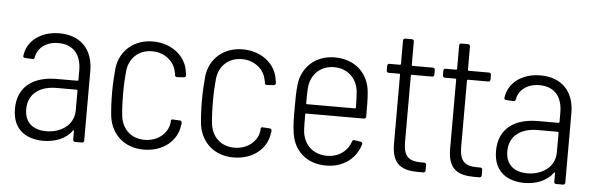

<svg xmlns="http://www.w3.org/2000/svg" viewBox="-44 -772 2849 920"><g transform="rotate(5 1380.0 -311.5)"><path d="M219 -512C131 -512 65 -463 56 -390C55 -384 59 -380 65 -380L100 -378C106 -378 110 -380 111 -387C119 -434 161 -465 218 -465C294 -465 329 -415 329 -343V-297C329 -295 327 -293 325 -293H226C114 -293 38 -241 38 -133C38 -24 116 8 186 8C243 8 294 -12 324 -53C327 -56 329 -55 329 -52V-10C329 -4 333 0 339 0H372C378 0 382 -4 382 -10V-345C382 -445 325 -512 219 -512ZM196 -39C138 -39 92 -68 92 -136C92 -211 148 -250 229 -250H325C327 -250 329 -248 329 -246V-152C329 -76 262 -39 196 -39Z M669 8C763 8 829 -49 838 -123C839 -127 840 -131 840 -135C840 -142 836 -146 830 -146L798 -148C791 -149 787 -146 787 -139V-133C782 -83 736 -39 669 -39C604 -39 560 -82 553 -145C550 -172 548 -208 548 -252C548 -294 550 -331 553 -359C559 -421 604 -465 669 -465C732 -465 776 -424 785 -378C786 -374 787 -371 788 -366V-361C789 -354 793 -352 799 -352L831 -354C838 -355 841 -358 841 -365L838 -383C828 -454 762 -512 669 -512C577 -512 512 -453 501 -370C498 -336 495 -299 495 -253C495 -209 497 -169 501 -135C513 -50 577 8 669 8Z M1101 8C1195 8 1261 -49 1270 -123C1271 -127 1272 -131 1272 -135C1272 -142 1268 -146 1262 -146L1230 -148C1223 -149 1219 -146 1219 -139V-133C1214 -83 1168 -39 1101 -39C1036 -39 992 -82 985 -145C982 -172 980 -208 980 -252C980 -294 982 -331 985 -359C991 -421 1036 -465 1101 -465C1164 -465 1208 -424 1217 -378C1218 -374 1219 -371 1220 -366V-361C1221 -354 1225 -352 1231 -352L1263 -354C1270 -355 1273 -358 1273 -365L1270 -383C1260 -454 1194 -512 1101 -512C1009 -512 944 -453 933 -370C930 -336 927 -299 927 -253C927 -209 929 -169 933 -135C945 -50 1009 8 1101 8Z M1547 -39C1480 -39 1435 -82 1428 -145C1426 -167 1426 -196 1426 -228C1426 -231 1428 -232 1430 -232H1708C1714 -232 1718 -236 1718 -242C1718 -290 1718 -327 1715 -360C1707 -449 1643 -512 1544 -512C1452 -512 1387 -452 1377 -367C1373 -334 1373 -297 1373 -252C1373 -207 1373 -168 1379 -132C1391 -49 1453 8 1546 8C1629 8 1689 -38 1710 -108C1712 -114 1709 -119 1703 -120L1673 -125C1667 -126 1663 -124 1661 -118C1645 -71 1603 -39 1547 -39ZM1545 -465C1610 -465 1655 -421 1662 -359C1664 -337 1665 -309 1665 -281C1665 -278 1663 -277 1661 -277H1430C1428 -277 1426 -278 1426 -281C1426 -310 1426 -337 1428 -359C1435 -421 1479 -465 1545 -465Z M2026 -471V-494C2026 -500 2022 -504 2016 -504H1918C1916 -504 1914 -506 1914 -508V-621C1914 -627 1910 -631 1904 -631H1872C1866 -631 1862 -627 1862 -621V-508C1862 -506 1860 -504 1858 -504H1807C1801 -504 1797 -500 1797 -494V-471C1797 -465 1801 -461 1807 -461H1858C1860 -461 1862 -459 1862 -457V-124C1862 -22 1914 0 1989 0H2014C2020 0 2024 -4 2024 -10V-37C2024 -43 2020 -47 2014 -47H1998C1942 -47 1914 -67 1914 -137V-457C1914 -459 1916 -461 1918 -461H2016C2022 -461 2026 -465 2026 -471Z M2296 -471V-494C2296 -500 2292 -504 2286 -504H2188C2186 -504 2184 -506 2184 -508V-621C2184 -627 2180 -631 2174 -631H2142C2136 -631 2132 -627 2132 -621V-508C2132 -506 2130 -504 2128 -504H2077C2071 -504 2067 -500 2067 -494V-471C2067 -465 2071 -461 2077 -461H2128C2130 -461 2132 -459 2132 -457V-124C2132 -22 2184 0 2259 0H2284C2290 0 2294 -4 2294 -10V-37C2294 -43 2290 -47 2284 -47H2268C2212 -47 2184 -67 2184 -137V-457C2184 -459 2186 -461 2188 -461H2286C2292 -461 2296 -465 2296 -471Z M2533 -512C2445 -512 2379 -463 2370 -390C2369 -384 2373 -380 2379 -380L2414 -378C2420 -378 2424 -380 2425 -387C2433 -434 2475 -465 2532 -465C2608 -465 2643 -415 2643 -343V-297C2643 -295 2641 -293 2639 -293H2540C2428 -293 2352 -241 2352 -133C2352 -24 2430 8 2500 8C2557 8 2608 -12 2638 -53C2641 -56 2643 -55 2643 -52V-10C2643 -4 2647 0 2653 0H2686C2692 0 2696 -4 2696 -10V-345C2696 -445 2639 -512 2533 -512ZM2510 -39C2452 -39 2406 -68 2406 -136C2406 -211 2462 -250 2543 -250H2639C2641 -250 2643 -248 2643 -246V-152C2643 -76 2576 -39 2510 -39Z"/></g></svg>

Font: Barlow Semi Condensed Light
Style: Regular
Weight: 300
Width: 4
Designer: Jeremy Tribby
Foundry: Tribby Type
Version: Version 1.422;hotconv 1.0.109;makeotfexe 2.5.65596